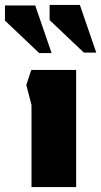

<svg xmlns="http://www.w3.org/2000/svg" viewBox="-66 -754 408 774"><path d="M61 0V-331L40 -411L60 -472H241V0ZM142 -540 76 -732H-46V-671L92 -540ZM322 -542 256 -734H134V-673L272 -542Z"/></svg>

Font: Rowdies
Style: Regular
Weight: 400
Designer: Jaikishan Patel
Version: Version 1.000; ttfautohint (v1.8.3)